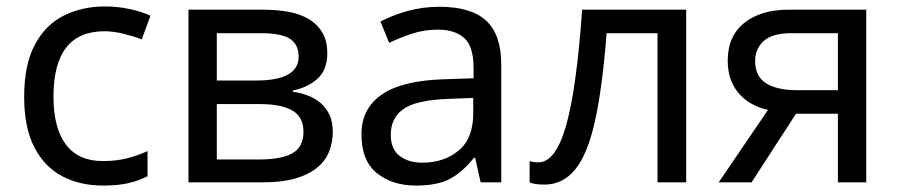

<svg xmlns="http://www.w3.org/2000/svg" viewBox="-20 -566 2794 596"><path d="M300 10Q228 10 173 -19Q118 -48 86.5 -109Q55 -170 55 -265Q55 -364 87.5 -426Q120 -488 177 -517Q234 -546 306 -546Q346 -546 384.5 -537.5Q423 -529 447 -517L420 -444Q396 -453 364 -461Q332 -469 304 -469Q146 -469 146 -266Q146 -169 184.5 -117.5Q223 -66 299 -66Q342 -66 376 -75Q410 -84 438 -97V-19Q411 -5 378.5 2.5Q346 10 300 10Z M795 -536Q838 -536 874.5 -529.5Q911 -523 938 -507Q965 -491 980.5 -465Q996 -439 996 -401Q996 -350 966.5 -322.5Q937 -295 889 -285V-281Q913 -278 935.5 -269.5Q958 -261 975.5 -246Q993 -231 1003 -209Q1013 -187 1013 -157Q1013 -123 1001 -94Q989 -65 962.5 -44Q936 -23 895 -11.5Q854 0 796 0H565V-536ZM653 -243V-71H786Q852 -71 887 -90Q922 -109 922 -157Q922 -203 887.5 -223Q853 -243 784 -243ZM653 -463V-316H774Q907 -316 907 -390Q907 -428 880 -445.5Q853 -463 790 -463Z M1344 -545Q1442 -545 1489 -502Q1536 -459 1536 -365V0H1472L1455 -76H1451Q1416 -32 1377 -11Q1338 10 1271 10Q1198 10 1150 -28.5Q1102 -67 1102 -149Q1102 -229 1165 -272.5Q1228 -316 1359 -320L1450 -323V-355Q1450 -422 1421 -448Q1392 -474 1339 -474Q1297 -474 1259 -461.5Q1221 -449 1188 -433L1161 -499Q1196 -518 1244 -531.5Q1292 -545 1344 -545ZM1449 -262 1370 -259Q1270 -255 1231.5 -227Q1193 -199 1193 -148Q1193 -103 1220.5 -82Q1248 -61 1291 -61Q1358 -61 1403.5 -98.5Q1449 -136 1449 -214Z M2110 0H2021V-463H1863Q1850 -294 1827 -190.5Q1804 -87 1765.5 -40Q1727 7 1670 7Q1657 7 1644.5 5.5Q1632 4 1624 0V-66Q1630 -64 1637 -63Q1644 -62 1651 -62Q1705 -62 1737.5 -177Q1770 -292 1787 -536H2110Z M2364 -225Q2340 -230 2317.5 -241.5Q2295 -253 2277.5 -271.5Q2260 -290 2249.5 -316Q2239 -342 2239 -378Q2239 -454 2290.5 -495Q2342 -536 2429 -536H2669V0H2581V-213H2451L2313 0H2211ZM2324 -377Q2324 -329 2358 -307.5Q2392 -286 2455 -286H2581V-463H2438Q2377 -463 2350.5 -438.5Q2324 -414 2324 -377Z"/></svg>

Font: BC Sans
Style: Regular
Weight: 400
Designer: Monotype Design Team
Province of B.C.
Foundry: Monotype Imaging Inc.
Version: Version 2.000;GOOG;noto-source:20170915:90ef993387c0